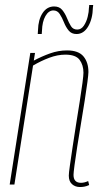

<svg xmlns="http://www.w3.org/2000/svg" viewBox="-20 -743 412 773"><path d="M102 -530H121L116 -499Q148 -516 181.5 -528Q215 -540 250 -540Q296 -540 316 -516Q336 -492 336 -453Q336 -444 332 -413Q328 -382 321 -338Q314 -294 306 -245.5Q298 -197 291 -153Q284 -109 280 -78Q276 -47 276 -39Q276 -7 306 -7Q312 -7 319 -8.5Q326 -10 335 -14L339 2Q328 7 319 8.5Q310 10 302 10Q283 10 270 -1.5Q257 -13 257 -36Q257 -46 261.5 -77.5Q266 -109 272.5 -152.5Q279 -196 286.5 -243.5Q294 -291 301 -334.5Q308 -378 312 -409Q316 -440 316 -450Q316 -481 300.5 -502Q285 -523 243 -523Q212 -523 178.5 -510.5Q145 -498 113 -479L38 0H19ZM132 -606Q132 -609 132 -607Q132 -605 133 -622Q134 -664 151.5 -690.5Q169 -717 198 -717Q219 -717 230.5 -703Q242 -689 249.5 -670.5Q257 -652 265.5 -638Q274 -624 291 -624Q307 -624 317.5 -639.5Q328 -655 333 -675.5Q338 -696 338 -711Q339 -717 339 -718.5Q339 -720 339 -723H355Q355 -721 355 -720Q355 -719 354 -713Q353 -667 335 -636.5Q317 -606 288 -606Q268 -606 256.5 -620Q245 -634 237.5 -653Q230 -672 220.5 -686.5Q211 -701 195 -701Q176 -701 163 -678.5Q150 -656 149 -619Q148 -606 148 -606Q148 -605 148 -606ZM148 -606Q148 -606 148 -606Z"/></svg>

Font: Georama SemiCondensed Thin
Style: Italic
Weight: 100
Width: 4
Italic angle: -9°
Designer: Jean-Baptiste Levee
Foundry: Production Type
Version: Version 1.000